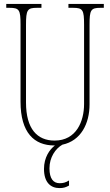

<svg xmlns="http://www.w3.org/2000/svg" viewBox="-20 -734 562 982"><path d="M258 10H261C234 30 205 71 205 130C205 200 240 228 284 228C305 228 317 224 333 215V189C315 200 303 203 285 203C253 203 233 180 233 127C233 70 264 26 299 6C394 -14 438 -102 438 -200V-607C438 -683 444 -694 494 -694H511V-714H330V-694H354C404 -694 410 -683 410 -607V-202C410 -114 371 -15 259 -15C171 -15 113 -74 113 -210V-606C113 -684 120 -694 169 -694H192V-714H12V-694H29C79 -694 85 -683 85 -609V-214C85 -55 155 10 258 10Z"/></svg>

Font: Noto Serif Devanagari ExtraCondensed Thin
Style: Regular
Weight: 100
Width: 2
Designer: Universal Thirst, Indian Type Foundry and the Monotype Design Team
Foundry: Monotype Imaging Inc.
Version: Version 2.004